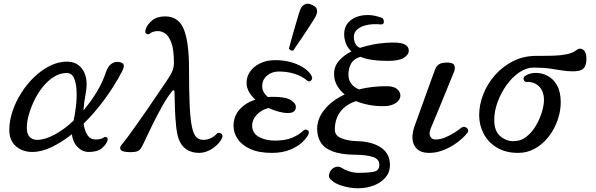

<svg xmlns="http://www.w3.org/2000/svg" viewBox="-20 -809 3199 1031"><path d="M153 7Q101 7 65.5 -23.5Q30 -54 30 -112Q30 -160 47 -211Q64 -262 94 -309.5Q124 -357 163.5 -395Q203 -433 248 -455.5Q293 -478 339 -478Q398 -478 426.5 -431Q455 -384 440 -306Q431 -260 428 -216Q467 -262 499 -314.5Q531 -367 549 -422Q559 -452 578 -466Q597 -480 619 -476Q642 -473 644.5 -459.5Q647 -446 633 -421Q593 -345 540.5 -274Q488 -203 429 -145Q434 -107 449.5 -83.5Q465 -60 494 -60Q510 -60 520.5 -63Q531 -66 538 -71Q544 -76 552.5 -72Q561 -68 557 -54Q552 -35 528 -14Q504 7 457 7Q423 7 397 -19Q371 -45 366 -88Q311 -45 257 -19Q203 7 153 7ZM179 -58Q221 -58 273 -86Q325 -114 375 -161Q383 -196 388 -239.5Q393 -283 391 -323.5Q389 -364 377 -390.5Q365 -417 338 -417Q303 -417 270.5 -397Q238 -377 211.5 -344.5Q185 -312 165.5 -272.5Q146 -233 135 -194Q124 -155 124 -123Q124 -90 139 -74Q154 -58 179 -58Z M1049 12Q1010 12 981.5 -6.5Q953 -25 939 -64Q930 -90 925.5 -133.5Q921 -177 919.5 -225Q918 -273 917 -313Q917 -324 912 -324Q907 -324 902 -317Q877 -285 852 -240.5Q827 -196 804.5 -151Q782 -106 765.5 -70Q749 -34 741 -20Q734 -6 722 1Q710 8 681 8Q638 8 629 -4Q620 -16 632 -30Q643 -43 665 -72.5Q687 -102 714.5 -141Q742 -180 771 -222Q800 -264 826 -302.5Q852 -341 871 -369Q890 -397 896 -408Q903 -420 908.5 -436Q914 -452 914 -468Q914 -543 900 -580Q886 -617 866.5 -629.5Q847 -642 829 -642Q813 -642 801.5 -638Q790 -634 785 -629Q778 -622 767 -627.5Q756 -633 762 -651Q770 -677 796.5 -699Q823 -721 867 -721Q939 -721 967 -652Q995 -583 995 -439Q995 -319 998.5 -244Q1002 -169 1010.5 -128.5Q1019 -88 1034 -73Q1049 -58 1072 -58Q1094 -58 1113 -67.5Q1132 -77 1143 -90Q1152 -100 1166 -92.5Q1180 -85 1172 -67Q1158 -37 1122.5 -12.5Q1087 12 1049 12Z M1440 12Q1370 12 1324 -9Q1278 -30 1256 -63Q1234 -96 1234 -132Q1234 -184 1266 -220.5Q1298 -257 1351 -274Q1330 -293 1317 -316Q1304 -339 1304 -364Q1304 -398 1323.5 -425.5Q1343 -453 1378 -469.5Q1413 -486 1457 -486Q1509 -486 1550 -473Q1591 -460 1618 -440Q1645 -420 1654 -399Q1660 -385 1650 -376.5Q1640 -368 1630 -376Q1603 -399 1563.5 -412Q1524 -425 1477 -425Q1440 -425 1414 -403Q1388 -381 1388 -346Q1388 -328 1396.5 -313.5Q1405 -299 1418 -288Q1426 -289 1435 -289Q1444 -289 1453 -289Q1473 -289 1501.5 -285Q1530 -281 1548 -267Q1574 -248 1567.5 -225Q1561 -202 1527 -202Q1482 -202 1422 -229Q1385 -220 1359.5 -193.5Q1334 -167 1334 -135Q1334 -94 1370 -74Q1406 -54 1456 -54Q1513 -54 1549 -69.5Q1585 -85 1608 -107Q1619 -117 1630.5 -110.5Q1642 -104 1637 -90Q1629 -70 1604 -46Q1579 -22 1537.5 -5Q1496 12 1440 12ZM1555.2 -538Q1548.6 -535.4 1541.2 -539.2Q1533.8 -543 1531.7 -548.7Q1532.8 -552.8 1538.3 -573.3Q1543.8 -593.8 1551.9 -622.7Q1560 -651.6 1568.6 -680.8Q1577.1 -710 1584 -733.1Q1590.9 -756.1 1595 -763.1Q1602.1 -778.7 1618 -786.2Q1633.9 -793.6 1655.2 -782.8Q1679.6 -772.6 1681.9 -756.6Q1684.2 -740.6 1677 -725Q1673.5 -717.1 1660.8 -697.1Q1648.1 -677.1 1631.3 -651.2Q1614.5 -625.3 1597.6 -600.6Q1580.7 -575.8 1568.7 -558.5Q1556.8 -541.2 1555.2 -538Z M1902 202Q1864 202 1821 190Q1778 178 1755 154Q1743 142 1747.5 126Q1752 110 1761 101Q1771 90 1786 87Q1801 84 1814 92Q1829 102 1853.5 110.5Q1878 119 1906 119Q1958 119 1987.5 113Q2017 107 2017 76Q2017 44 1980 33Q1943 22 1887 22Q1810 21 1765 3.5Q1720 -14 1701.5 -45.5Q1683 -77 1683 -118Q1683 -171 1722 -220Q1761 -269 1831 -302Q1805 -323 1789.5 -350.5Q1774 -378 1774 -412Q1774 -453 1800.5 -483Q1827 -513 1867 -533Q1838 -559 1830 -602Q1822 -655 1849 -686.5Q1876 -718 1925 -726Q1974 -734 2029 -714Q2036 -712 2039.5 -702.5Q2043 -693 2040 -685Q2037 -677 2022 -678Q1979 -682 1945 -673.5Q1911 -665 1893.5 -646Q1876 -627 1881 -597Q1883 -582 1890.5 -570.5Q1898 -559 1913 -552Q1947 -563 1983 -570Q2019 -577 2052 -579Q2120 -584 2147.5 -573Q2175 -562 2175 -537Q2175 -515 2148.5 -498.5Q2122 -482 2063 -482Q1968 -482 1915 -504Q1881 -493 1867 -470.5Q1853 -448 1851 -413Q1850 -382 1865 -361Q1880 -340 1908 -329Q1979 -347 2063 -346Q2095 -345 2112.5 -330.5Q2130 -316 2130 -296Q2130 -273 2106.5 -256.5Q2083 -240 2044 -239Q2004 -238 1965 -245Q1926 -252 1892 -266Q1837 -248 1807.5 -209Q1778 -170 1778 -113Q1778 -81 1812 -67Q1846 -53 1895 -51Q1975 -50 2024.5 -17.5Q2074 15 2074 78Q2074 116 2050 144Q2026 172 1987 187Q1948 202 1902 202Z M2285 12Q2249 12 2229 -1.5Q2209 -15 2201 -36.5Q2193 -58 2195 -81.5Q2197 -105 2204 -126Q2208 -137 2219 -167.5Q2230 -198 2244.5 -238Q2259 -278 2273.5 -318.5Q2288 -359 2299.5 -390.5Q2311 -422 2316 -435Q2323 -454 2337 -463.5Q2351 -473 2383 -473Q2413 -473 2419.5 -458Q2426 -443 2418 -423Q2414 -414 2402 -384.5Q2390 -355 2374 -315.5Q2358 -276 2341.5 -236Q2325 -196 2312 -165Q2299 -134 2294 -122Q2282 -94 2290 -77Q2298 -60 2319 -60Q2344 -60 2369.5 -70.5Q2395 -81 2418 -95.5Q2441 -110 2456 -122Q2466 -130 2476.5 -127Q2487 -124 2492 -115Q2497 -106 2490 -96Q2481 -84 2461.5 -65.5Q2442 -47 2414 -29.5Q2386 -12 2353 0Q2320 12 2285 12Z M2762 12Q2696 12 2649 -16Q2602 -44 2577.5 -90.5Q2553 -137 2553 -190Q2553 -246 2575 -302.5Q2597 -359 2638 -405.5Q2679 -452 2735 -480.5Q2791 -509 2860 -509Q2866 -509 2871.5 -509Q2877 -509 2884 -509Q2916 -509 2952.5 -510Q2989 -511 3022 -517.5Q3055 -524 3077 -541Q3094 -554 3111.5 -542Q3129 -530 3129 -494Q3129 -457 3113.5 -441.5Q3098 -426 3059 -426Q3025 -426 2996 -431Q2967 -436 2931.5 -441Q2896 -446 2845 -446Q2806 -446 2768 -420Q2730 -394 2700 -352Q2670 -310 2652 -261Q2634 -212 2634 -165Q2634 -106 2665.5 -78.5Q2697 -51 2736 -51Q2777 -51 2807.5 -75.5Q2838 -100 2859 -136.5Q2880 -173 2890.5 -209.5Q2901 -246 2901 -271Q2901 -319 2874.5 -345Q2848 -371 2806 -369Q2796 -369 2792 -382Q2788 -395 2804 -404Q2828 -418 2860 -417.5Q2892 -417 2922 -401Q2952 -385 2971.5 -350Q2991 -315 2991 -260Q2991 -212 2974 -163.5Q2957 -115 2926.5 -75.5Q2896 -36 2854 -12Q2812 12 2762 12Z"/></svg>

Font: Zen Old Mincho
Style: Regular
Weight: 400
Designer: Yoshimichi Ohira
Foundry: Positype
Version: Version 1.001